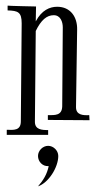

<svg xmlns="http://www.w3.org/2000/svg" viewBox="-20 -525 342 682"><path d="M107 -415C126 -454 146 -471 171 -471C195 -471 203 -447 203 -428L201 -147C200 -114 175 -116 150 -116V-99L298 -98L297 -116C275 -115 249 -116 250 -146L254 -420C255 -464 231 -501 183 -501C157 -501 128 -489 107 -449L108 -502C108 -502 7 -504 7 -505V-488C44 -487 57 -482 57 -442L54 -94C54 -61 29 -63 4 -64V-46H151V-63C129 -63 103 -64 104 -94ZM187 29C187 10 170 -7 151 -7C132 -7 115 10 115 29C115 49 131 66 151 65H153C147 94 134 115 115 137C153 124 187 69 187 29Z"/></svg>

Font: Bigelow Rules
Style: Regular
Weight: 400
Designer: Astigmatic (AOETI)
Foundry: Astigmatic (AOETI)
Version: Version 1.000